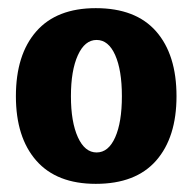

<svg xmlns="http://www.w3.org/2000/svg" viewBox="-20 -726 472 471"><path d="M19 -490Q19 -592 69 -649Q119 -706 215 -706Q313 -706 363 -649Q413 -592 413 -490Q413 -389 363 -332Q313 -275 215 -275Q119 -275 69 -332Q19 -389 19 -490ZM279 -490Q279 -554 262.5 -591Q246 -628 217 -628Q188 -628 171 -590.5Q154 -553 154 -490Q154 -427 171 -389.5Q188 -352 217 -352Q246 -352 262.5 -389Q279 -426 279 -490Z"/></svg>

Font: Taviraj
Style: Bold
Weight: 700
Designer: Katatrad Team
Foundry: CadsonDemak
Version: Version 1.001